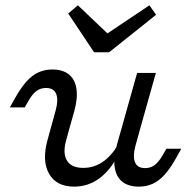

<svg xmlns="http://www.w3.org/2000/svg" viewBox="-20 -686 716 719"><path d="M240.3 -206.5 229 -165.3Q213.7 -113.7 230.2 -85.5Q246.8 -57.3 291.9 -57.3Q331.5 -57.3 364.1 -79.4Q396.8 -101.6 423.4 -146V-107.3Q393.5 -48.4 351.6 -17.7Q309.7 12.9 257.3 12.9Q191.1 12.9 163.7 -35.5Q136.3 -83.9 158.1 -162.1L170.2 -206.5ZM170.2 -206.5 188.7 -273.4Q199.2 -312.1 190.3 -334.3Q181.5 -356.5 152.4 -356.5Q131.5 -356.5 116.5 -345.2Q101.6 -333.9 89.5 -312.9L72.6 -283.9H16.9L36.3 -318.5Q58.1 -357.3 79 -380.6Q100 -404 123.8 -414.9Q147.6 -425.8 175.8 -425.8Q214.5 -425.8 237.5 -407.7Q260.5 -389.5 266.1 -354.4Q271.8 -319.4 258.1 -269.4L240.3 -206.5ZM435.5 -206.5 493.5 -412.9H563.7L505.6 -206.5ZM487.1 -139.5Q476.6 -100.8 485.5 -78.6Q494.4 -56.5 523.4 -56.5Q544.4 -56.5 559.3 -68.1Q574.2 -79.8 586.3 -100L603.2 -129H658.9L639.5 -94.4Q618.5 -56.5 597.2 -32.7Q575.8 -8.9 552.4 2Q529 12.9 500 12.9Q461.3 12.9 438.3 -5.2Q415.3 -23.4 409.7 -58.5Q404 -93.5 417.7 -143.5L435.5 -206.5H505.6ZM539.5 -666.1 564.5 -630.6 388.7 -490.3H332.3L235.5 -635.5L271.8 -666.1L403.2 -541.1L344.4 -535.5Z"/></svg>

Font: Playfair 5pt SemiExpanded Light
Style: Italic
Weight: 300
Width: 6
Italic angle: -15.6°
Designer: Claus Eggers Sørensen
Foundry: Claus Eggers Sørensen
Version: Version 2.203